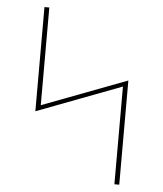

<svg xmlns="http://www.w3.org/2000/svg" viewBox="-53 -781 705 828"><g transform="rotate(5 300.0 -367.5)"><path d="M473 0V-423L106 -284V-735H127V-312L494 -451V0Z"/></g></svg>

Font: Iosevka Etoile Thin
Style: Regular
Weight: 100
Designer: Belleve Invis
Foundry: Belleve Invis
Version: Version 22.1.2; ttfautohint (v1.8.4)